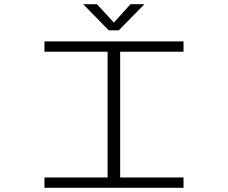

<svg xmlns="http://www.w3.org/2000/svg" viewBox="-20 -898 1090 918"><path d="M670.5 -878 548 -753H500L377.5 -878H443.5L524.5 -790L604 -878ZM857.5 -650.5H554.5V-49.5H857.5V0H192.5V-49.5H494.5V-650.5H192.5V-700H857.5Z"/></svg>

Font: League Mono Extended UltraLight
Style: Regular
Weight: 200
Width: 9
Designer: Tyler Finck
Foundry: The League of Moveable Type / Tyler Finck
Version: Version 2.210